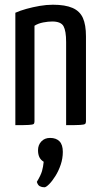

<svg xmlns="http://www.w3.org/2000/svg" viewBox="-20 -530 422 813"><path d="M45 0V-476Q65 -485 92 -492.5Q119 -500 148 -505Q177 -510 204 -510Q256 -510 287 -496.5Q318 -483 331 -454Q344 -425 344 -376V-16Q344 -8 340 -5Q336 -2 319 -1Q302 0 260 0V-352Q260 -399 249 -419Q238 -439 201 -439Q184 -439 163 -435Q142 -431 126 -421V-16Q126 -8 122.5 -5Q119 -2 102 -1Q85 0 45 0ZM168 263Q157 263 148.5 258.5Q140 254 136 240Q153 212 158 194Q163 176 165 155Q152 147 146.5 135Q141 123 141 106Q141 84 155 69Q169 54 192 54Q218 54 232 68.5Q246 83 246 113Q246 141 237 167.5Q228 194 214.5 215.5Q201 237 188 250Q175 263 168 263Z"/></svg>

Font: Yanone Kaffeesatz
Style: Regular
Weight: 400
Designer: Yanone (Cyrillic: Daniel Pouzeot, Huerta Tipografica, and Cyreal)
Foundry: Yanone
Version: Version 2.003